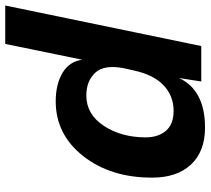

<svg xmlns="http://www.w3.org/2000/svg" viewBox="-54 -716 784 715"><g transform="rotate(-90 337.5 -358.0)"><path d="M675 -730 524 0H392L405 -83Q360 14 220 14Q132 14 83 -38Q34 -90 34 -183Q34 -338 114.5 -440Q195 -542 318 -542Q382 -542 424.5 -516.5Q467 -491 473 -443L532 -730ZM184 -207Q184 -160 208.5 -131.5Q233 -103 283 -103Q338 -103 377.5 -140Q417 -177 433 -251L441 -286Q456 -361 425 -394.5Q394 -428 340 -428Q270 -428 227 -363Q184 -298 184 -207Z"/></g></svg>

Font: Nacelle Bold
Style: Italic
Weight: 700
Italic angle: -12°
Designer: Sora Sagano
Foundry: Sora Sagano
Version: Version 1.000;FEAKit 1.0